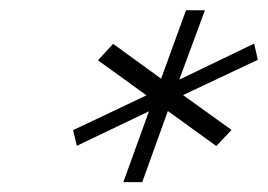

<svg xmlns="http://www.w3.org/2000/svg" viewBox="-20 -696 526 377"><path d="M222.2 -338.4 272.5 -477.5 130.9 -409.7 123.5 -440.4 267.6 -508.8 172.4 -577.6 202.1 -609.9 296.4 -541.5 345.2 -675.8H382.3L332 -539.6L479 -610.4L486.3 -578.6L339.4 -509.3L434.6 -440.9L404.8 -409.2L309.6 -478L259.3 -338.4Z"/></svg>

Font: Elstob Light
Style: Italic
Weight: 300
Italic angle: -20°
Designer: Peter S. Baker
Version: Version 1.015